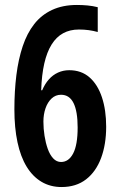

<svg xmlns="http://www.w3.org/2000/svg" viewBox="-20 -744 484 774"><path d="M38 -303Q38 -377 46 -441Q54 -505 71.5 -557.5Q89 -610 118 -647Q147 -684 190 -704Q233 -724 290 -724Q312 -724 333 -722Q354 -720 374 -715V-615Q356 -620 337.5 -622.5Q319 -625 298 -625Q262 -625 234.5 -610Q207 -595 188 -564.5Q169 -534 158.5 -488Q148 -442 146 -380H150Q161 -406 177 -424Q193 -442 214 -451.5Q235 -461 259 -461Q308 -461 341 -432Q374 -403 391 -351.5Q408 -300 408 -233Q408 -162 387.5 -107Q367 -52 327 -21Q287 10 228 10Q183 10 147.5 -11Q112 -32 87.5 -72Q63 -112 50.5 -170.5Q38 -229 38 -303ZM226 -91Q257 -91 275 -125.5Q293 -160 293 -230Q293 -295 276.5 -328.5Q260 -362 226 -362Q204 -362 188 -347Q172 -332 163.5 -307.5Q155 -283 155 -254Q155 -225 159.5 -196.5Q164 -168 172.5 -144Q181 -120 194.5 -105.5Q208 -91 226 -91Z"/></svg>

Font: Noto Sans Display ExtraCondensed SemiBold
Style: Regular
Weight: 600
Width: 2
Designer: Monotype Design Team
Foundry: Monotype Imaging Inc.
Version: Version 2.003